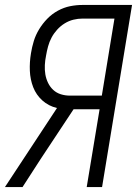

<svg xmlns="http://www.w3.org/2000/svg" viewBox="-34 -755 554 775"><path d="M-14 0 196 -319Q162 -327 137 -349.5Q112 -372 100 -403Q88 -434 86.5 -469Q85 -504 91 -540Q95 -565 102.5 -589.5Q110 -614 124 -637Q138 -660 157 -679.5Q176 -699 200 -712Q224 -725 249 -730Q274 -735 299 -735H499L378 0H316L368 -314H263L130 -113L57 0ZM377 -369 428 -680H299Q281 -680 262.5 -675.5Q244 -671 227 -660.5Q210 -650 196.5 -635Q183 -620 174 -603Q165 -586 160 -567.5Q155 -549 152 -531Q148 -512 147 -492.5Q146 -473 149 -455Q152 -437 160 -420.5Q168 -404 181 -392Q194 -380 211.5 -374.5Q229 -369 249 -369Z"/></svg>

Font: Iosevka Curly Light
Style: Italic
Weight: 300
Italic angle: -9°
Monospace: yes
Designer: Belleve Invis
Foundry: Belleve Invis
Version: Version 22.1.2; ttfautohint (v1.8.4)